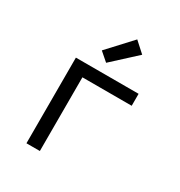

<svg xmlns="http://www.w3.org/2000/svg" viewBox="-182 -904 964 1029"><g transform="rotate(30 300.0 -389.5)"><path d="M132 0V-530H520V-456H215V0ZM286 -587 233 -633 368 -779 432 -721Z"/></g></svg>

Font: Iosevka Curly Extended
Style: Regular
Weight: 400
Width: 7
Monospace: yes
Designer: Belleve Invis
Foundry: Belleve Invis
Version: Version 11.1.0; ttfautohint (v1.8.3)